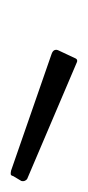

<svg xmlns="http://www.w3.org/2000/svg" viewBox="76 -866 163 356"><g transform="rotate(90 158.0 -688.5)"><path d="M89 -747Q90 -749 92 -749.5Q94 -750 96 -749L312 -657Q314 -656 315.5 -653Q317 -650 316 -646L307 -631Q306 -627 304 -626.5Q302 -626 297 -627L81 -702Q75 -704 73.5 -707.5Q72 -711 74 -715Z"/></g></svg>

Font: Libre Franklin Thin Thin
Style: Italic
Weight: 250
Italic angle: -8°
Version: Version 3.000